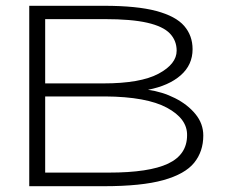

<svg xmlns="http://www.w3.org/2000/svg" viewBox="-20 -643 790 663"><path d="M81 0V-623H339Q453 -623 520 -605Q587 -587 616 -553.5Q645 -520 645 -473Q645 -419 604 -383Q563 -347 491 -333Q541 -326 584.5 -304Q628 -282 655 -249Q682 -216 682 -175Q682 -120 650.5 -81Q619 -42 544 -21Q469 0 338 0ZM136 -355H337Q465 -355 527.5 -388.5Q590 -422 590 -468Q590 -503 566.5 -527.5Q543 -552 488.5 -564.5Q434 -577 341 -577H136ZM136 -47H356Q495 -47 560.5 -78Q626 -109 626 -176Q627 -233 556.5 -271Q486 -309 343 -310H136Z"/></svg>

Font: Inconsolata ExtraExpanded Light
Style: Regular
Weight: 300
Width: 8
Monospace: yes
Designer: Raph Levien, Cyreal, Brenton Simpson
Foundry: Raph Levien, Cyreal, Google
Version: Version 3.001; ttfautohint (v1.8.2.53-6de2)